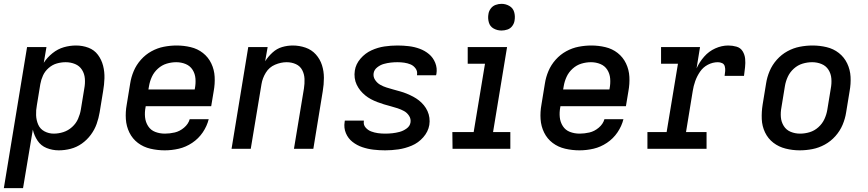

<svg xmlns="http://www.w3.org/2000/svg" viewBox="-35 -775 4519 1000"><path d="M-15 205H85L136 -100Q143 -69 160.5 -42.5Q178 -16 208 -4Q238 8 271 8Q302 8 333 0Q364 -8 391 -27Q418 -46 438 -73Q458 -100 468.5 -130Q479 -160 484 -190L502 -300Q508 -334 509 -367.5Q510 -401 502 -432.5Q494 -464 475 -489.5Q456 -515 425.5 -526.5Q395 -538 361 -538Q329 -538 297.5 -529Q266 -520 238.5 -498Q211 -476 193 -448L207 -530H106ZM245 -79Q219 -79 196.5 -91Q174 -103 164 -126Q154 -149 153 -175Q152 -201 157 -227L175 -337Q179 -360 189 -382Q199 -404 218.5 -421Q238 -438 261 -444.5Q284 -451 307 -451Q333 -451 356 -441.5Q379 -432 392 -411.5Q405 -391 407 -365.5Q409 -340 404 -314L386 -204Q382 -180 371.5 -156Q361 -132 340.5 -113.5Q320 -95 295 -87Q270 -79 245 -79Z M823 8Q860 8 896.5 -0.5Q933 -9 966 -31Q999 -53 1021 -85.5Q1043 -118 1052 -154H953Q946 -129 923.5 -110Q901 -91 875 -85Q849 -79 824 -79Q797 -79 773.5 -88Q750 -97 736.5 -118Q723 -139 720.5 -164.5Q718 -190 723 -216L724 -222H1065L1078 -300Q1085 -338 1083 -375Q1081 -412 1065.5 -444.5Q1050 -477 1022 -499Q994 -521 958 -529.5Q922 -538 885 -538Q852 -538 818.5 -531.5Q785 -525 754 -508Q723 -491 699 -464Q675 -437 661.5 -405Q648 -373 643 -340L625 -230Q618 -192 620.5 -154.5Q623 -117 639 -84.5Q655 -52 683.5 -30.5Q712 -9 748.5 -0.5Q785 8 823 8ZM738 -309 741 -326Q745 -351 756 -375Q767 -399 787.5 -417.5Q808 -436 833 -443.5Q858 -451 883 -451Q909 -451 932 -441.5Q955 -432 968 -411.5Q981 -391 983 -365.5Q985 -340 980 -314L979 -309Z M1171 0H1271L1327 -337Q1332 -368 1349.5 -396.5Q1367 -425 1397.5 -438Q1428 -451 1458 -451Q1484 -451 1506 -441Q1528 -431 1539 -410Q1550 -389 1551 -364Q1552 -339 1548 -314L1496 0H1597L1646 -300Q1652 -335 1652 -369.5Q1652 -404 1642 -435.5Q1632 -467 1610 -491.5Q1588 -516 1556 -527Q1524 -538 1490 -538Q1462 -538 1434.5 -530Q1407 -522 1384.5 -501.5Q1362 -481 1346 -456L1359 -530H1258Z M1971 8Q2005 8 2040 3Q2075 -2 2109.5 -16.5Q2144 -31 2169.5 -60Q2195 -89 2201 -124Q2204 -143 2201.5 -161.5Q2199 -180 2191.5 -196.5Q2184 -213 2172.5 -227Q2161 -241 2147 -252Q2133 -263 2117 -271.5Q2101 -280 2084 -287Q2067 -294 2049 -299Q2031 -304 2013 -309Q1995 -314 1977.5 -319.5Q1960 -325 1944.5 -334Q1929 -343 1918.5 -359Q1908 -375 1911 -394Q1914 -412 1930 -424.5Q1946 -437 1964 -442Q1982 -447 1999.5 -449Q2017 -451 2035 -451Q2053 -451 2070.5 -448.5Q2088 -446 2103.5 -439.5Q2119 -433 2129.5 -418.5Q2140 -404 2137 -386Q2137 -385 2137 -383H2236Q2237 -387 2238 -390Q2243 -420 2232 -447.5Q2221 -475 2199.5 -493Q2178 -511 2151 -521Q2124 -531 2094.5 -534.5Q2065 -538 2035 -538Q2001 -538 1967 -533Q1933 -528 1900 -513Q1867 -498 1842.5 -469.5Q1818 -441 1813 -407Q1810 -388 1812.5 -369Q1815 -350 1823 -333.5Q1831 -317 1842 -303.5Q1853 -290 1867 -278.5Q1881 -267 1897 -258.5Q1913 -250 1930 -243.5Q1947 -237 1965 -231.5Q1983 -226 2000.5 -221.5Q2018 -217 2036 -211Q2054 -205 2069.5 -196.5Q2085 -188 2095.5 -172Q2106 -156 2103 -137Q2100 -118 2082.5 -105.5Q2065 -93 2046 -88Q2027 -83 2008.5 -81Q1990 -79 1971 -79Q1952 -79 1933.5 -81.5Q1915 -84 1898 -90.5Q1881 -97 1869 -111Q1857 -125 1860 -144V-147H1761Q1760 -143 1760 -140Q1755 -109 1766.5 -81.5Q1778 -54 1801 -36Q1824 -18 1852 -8.5Q1880 1 1910 4.5Q1940 8 1971 8Z M2322 0H2623V-87H2533L2606 -530H2401V-443H2491L2432 -87H2321ZM2577 -616Q2592 -616 2607.5 -621Q2623 -626 2633 -639.5Q2643 -653 2645 -668Q2649 -691 2643 -712Q2637 -733 2618 -744Q2599 -755 2577 -755Q2562 -755 2546.5 -749.5Q2531 -744 2521 -730.5Q2511 -717 2509 -702Q2505 -680 2511 -658.5Q2517 -637 2536 -626.5Q2555 -616 2577 -616Z M2983 8Q3020 8 3056.5 -0.5Q3093 -9 3126 -31Q3159 -53 3181 -85.5Q3203 -118 3212 -154H3113Q3106 -129 3083.5 -110Q3061 -91 3035 -85Q3009 -79 2984 -79Q2957 -79 2933.5 -88Q2910 -97 2896.5 -118Q2883 -139 2880.5 -164.5Q2878 -190 2883 -216L2884 -222H3225L3238 -300Q3245 -338 3243 -375Q3241 -412 3225.5 -444.5Q3210 -477 3182 -499Q3154 -521 3118 -529.5Q3082 -538 3045 -538Q3012 -538 2978.5 -531.5Q2945 -525 2914 -508Q2883 -491 2859 -464Q2835 -437 2821.5 -405Q2808 -373 2803 -340L2785 -230Q2778 -192 2780.5 -154.5Q2783 -117 2799 -84.5Q2815 -52 2843.5 -30.5Q2872 -9 2908.5 -0.5Q2945 8 2983 8ZM2898 -309 2901 -326Q2905 -351 2916 -375Q2927 -399 2947.5 -417.5Q2968 -436 2993 -443.5Q3018 -451 3043 -451Q3069 -451 3092 -441.5Q3115 -432 3128 -411.5Q3141 -391 3143 -365.5Q3145 -340 3140 -314L3139 -309Z M3337 0H3645V-87H3538L3573 -301Q3577 -327 3586 -352.5Q3595 -378 3611 -401.5Q3627 -425 3652 -438Q3677 -451 3704 -451Q3716 -451 3726.5 -446Q3737 -441 3740 -429Q3743 -417 3742 -405Q3741 -393 3739 -380H3840Q3843 -403 3845.5 -425Q3848 -447 3846 -468.5Q3844 -490 3833 -508Q3822 -526 3801 -532Q3780 -538 3758 -538Q3724 -538 3690.5 -523Q3657 -508 3632.5 -480Q3608 -452 3593 -419L3611 -530H3408V-443H3496L3437 -87H3337Z M4130 8Q4163 8 4196.5 1.5Q4230 -5 4261 -22Q4292 -39 4316 -66Q4340 -93 4353.5 -125Q4367 -157 4372 -190L4390 -300Q4397 -338 4395 -375Q4393 -412 4377.5 -444.5Q4362 -477 4334 -499Q4306 -521 4270 -529.5Q4234 -538 4197 -538Q4164 -538 4130.5 -531.5Q4097 -525 4066 -508Q4035 -491 4011 -464Q3987 -437 3973.5 -405Q3960 -373 3955 -340L3937 -230Q3931 -192 3932.5 -155Q3934 -118 3949.5 -85.5Q3965 -53 3993 -31.5Q4021 -10 4057 -1Q4093 8 4130 8ZM4132 -79Q4106 -79 4083 -88.5Q4060 -98 4047 -119Q4034 -140 4032 -165Q4030 -190 4035 -216L4053 -326Q4057 -351 4068 -375Q4079 -399 4099.5 -417.5Q4120 -436 4145 -443.5Q4170 -451 4195 -451Q4221 -451 4244 -441.5Q4267 -432 4280 -411.5Q4293 -391 4295 -365.5Q4297 -340 4292 -314L4274 -204Q4270 -179 4259 -155Q4248 -131 4227.5 -112.5Q4207 -94 4182 -86.5Q4157 -79 4132 -79Z"/></svg>

Font: Iosevka Sparkle Medium Oblique
Style: Regular
Weight: 500
Italic angle: -9°
Designer: Belleve Invis
Foundry: Belleve Invis
Version: Version 4.5.0; ttfautohint (v1.8.3)